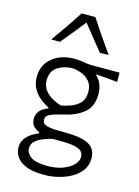

<svg xmlns="http://www.w3.org/2000/svg" viewBox="-142 -854 824 1135"><g transform="rotate(15 270.0 -286.0)"><path d="M244.5 203Q171.5 203 130.5 185.2Q89.5 167.5 72.8 140.5Q56 113.5 56 85Q56 52 73.5 29.2Q91 6.5 113.8 -7.2Q136.5 -21 152 -26.5V-33Q139 -36.5 119.2 -53Q99.5 -69.5 99.5 -104Q99.5 -157.5 166 -182.5V-189Q154.5 -194 135.8 -205.8Q117 -217.5 97.8 -236.5Q78.5 -255.5 65.5 -282.8Q52.5 -310 52.5 -346Q52.5 -418.5 105.2 -462.5Q158 -506.5 241.5 -506.5Q264 -506.5 280.8 -503.8Q297.5 -501 315.5 -498.5Q333.5 -496 360 -496H519V-439.5Q484.5 -443.5 451.2 -446Q418 -448.5 384.5 -450.5Q409 -429 420.2 -400.8Q431.5 -372.5 431.5 -341Q431.5 -268 387.8 -229Q344 -190 270 -173Q214 -160 186.8 -148.2Q159.5 -136.5 159.5 -113.5Q159.5 -89 184.8 -80.2Q210 -71.5 269.5 -71.5H291.5Q397.5 -71.5 443.8 -46.5Q490 -21.5 490 37.5Q490 78.5 468 109.5Q446 140.5 409.8 161.2Q373.5 182 330.2 192.5Q287 203 244.5 203ZM234 -218.5Q262 -224 293.5 -235.2Q325 -246.5 347.5 -270.2Q370 -294 370 -337.5Q370 -377.5 349.8 -401.5Q329.5 -425.5 300 -436.8Q270.5 -448 242.5 -449.5Q190.5 -448 152.2 -422.5Q114 -397 114 -342Q114 -307 132.8 -282.2Q151.5 -257.5 179.2 -242Q207 -226.5 234 -218.5ZM251 147.5Q307.5 146.5 347 130.5Q386.5 114.5 407.2 91.8Q428 69 428 46.5Q428 24.5 415.5 11Q403 -2.5 370.8 -9Q338.5 -15.5 279.5 -15.5H238.5Q213.5 -10 185.2 0.8Q157 11.5 137 29Q117 46.5 117 73.5Q117 103 145.8 124.8Q174.5 146.5 251 147.5ZM376.5 -579Q345 -617 314.2 -655.5Q283.5 -694 253.5 -732Q224 -694.5 193.8 -656.8Q163.5 -619 131.5 -581H78Q113.5 -630.5 147 -679.2Q180.5 -728 212 -776.5H295.5Q359 -679 429.5 -580.5Z"/></g></svg>

Font: Commissioner Flair Light
Style: Regular
Weight: 300
Designer: Kostas Bartsokas
Foundry: Kostas Bartsokas
Version: Version 1.000; ttfautohint (v1.8.3)